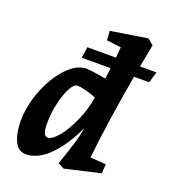

<svg xmlns="http://www.w3.org/2000/svg" viewBox="-142 -876 891 998"><g transform="rotate(20 303.5 -376.5)"><path d="M30 -140Q30 -224 64 -311Q98 -398 151.5 -455Q205 -512 260 -512Q283 -512 368 -497L376 -557H216L225 -618H383L388 -677L308 -687L305 -738L508 -770L540 -743L516 -618H607L589 -557H505Q458 -291 436 -85L523 -79L519 -28L325 17L291 -1Q318 -80 332 -125.5Q346 -171 354 -219Q307 -115 244 -50.5Q181 14 113 14Q71 14 50.5 -30Q30 -74 30 -140ZM192 -106Q215 -106 248.5 -146.5Q282 -187 311 -252Q340 -317 351 -386Q280 -413 244 -413Q226 -413 207 -377Q188 -341 175.5 -285Q163 -229 163 -172Q163 -141 169.5 -123.5Q176 -106 192 -106Z"/></g></svg>

Font: Andada Pro ExtraBold
Style: Italic
Weight: 800
Italic angle: -6.99998°
Designer: Carolina Giovagnoli
Foundry: Huerta Tipografica
Version: Version 3.005; ttfautohint (v1.8.4)